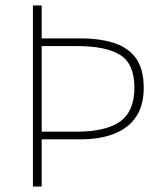

<svg xmlns="http://www.w3.org/2000/svg" viewBox="-20 -680 596 700"><path d="M100 0V-660H132V-540H272Q346 -540 398 -522.5Q450 -505 477 -465.5Q504 -426 504 -360Q504 -297 477 -255.5Q450 -214 398 -193Q346 -172 272 -172H132V0ZM132 -200H260Q367 -200 418.5 -237.5Q470 -275 470 -360Q470 -447 418.5 -479.5Q367 -512 260 -512H132Z"/></svg>

Font: Source Sans 3 ExtraLight ExtraLight
Style: Regular
Weight: 250
Version: Version 3.052;hotconv 1.1.0;makeotfexe 2.6.0